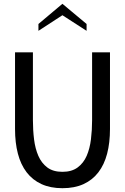

<svg xmlns="http://www.w3.org/2000/svg" viewBox="-20 -975 657 1009"><path d="M308 14C350.7 14 387.7 6.8 419 -7.5C450.3 -21.8 476.3 -42.5 497 -69.5C517.7 -96.5 533 -129.2 543 -167.5C553 -205.8 558 -249 558 -297V-700H464V-343C464 -309 462 -275.7 458 -243C454 -210.3 446.5 -181.3 435.5 -156C424.5 -130.7 408.7 -110.3 388 -95C367.3 -79.7 340.7 -72 308 -72C275.3 -72 248.8 -79.7 228.5 -95C208.2 -110.3 192.5 -130.7 181.5 -156C170.5 -181.3 163 -210.2 159 -242.5C155 -274.8 153 -308.3 153 -343V-700H59V-297C59 -249 64 -205.8 74 -167.5C84 -129.2 99.3 -96.5 120 -69.5C140.7 -42.5 166.7 -21.8 198 -7.5C229.3 6.8 266 14 308 14ZM308 -895 435 -813V-849L308 -955L182 -849V-813Z"/></svg>

Font: Cabin Condensed
Style: Regular
Weight: 400
Designer: Pablo Impallari
Foundry: Pablo Impallari. www.impallari.com Igino Marini. www.ikern.com
Version: Version 1.006